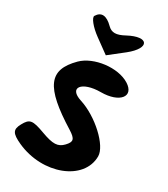

<svg xmlns="http://www.w3.org/2000/svg" viewBox="-263 -1289 1182 1350"><g transform="rotate(30 328.5 -613.5)"><path d="M167 -800C18 -651 67 -538 359 -357C421 -318 427 -297 386 -254C346 -212 305 -211 209 -246C101 -286 78 -282 44 -219C12 -161 26 -136 109 -98C347 10 626 -97 626 -296C626 -383 468 -529 326 -574C201 -613 263 -696 417 -696C567 -696 637 -783 538 -845C438 -908 252 -885 167 -800ZM109 -1138C98 -1120 141 -1066 203 -1021L317 -938L434 -1030C564 -1134 517 -1208 371 -1130C309 -1096 271 -1096 238 -1129C184 -1183 139 -1187 109 -1138Z"/></g></svg>

Font: Hussar Skorodowane
Style: Bold
Weight: 700
Foundry: Cannot Into Space Fonts
Version: Version 0.892